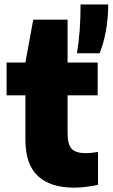

<svg xmlns="http://www.w3.org/2000/svg" viewBox="-20 -828 504 858"><path d="M310.5 10.5Q205.5 10.5 149.5 -41.2Q93.5 -93 93.5 -204.5V-402H9.5V-548.5H93.5L128.5 -740H282V-548.5H416.5V-402H282V-234Q282 -182 300.5 -162.8Q319 -143.5 363.5 -143.5Q375.5 -143.5 388.5 -145Q401.5 -146.5 418 -149V-2Q396 3 366.8 6.8Q337.5 10.5 310.5 10.5ZM324 -590Q333 -647 336.5 -697.8Q340 -748.5 340 -808H463.5Q463.5 -746.5 453.2 -689.8Q443 -633 425 -590Z"/></svg>

Font: Encode Sans XBd
Style: Regular
Weight: 800
Designer: Multiple Designers
Foundry: Impallari Type
Version: Version 3.002; ttfautohint (v1.8.3) -l 8 -r 50 -G 200 -x 14 